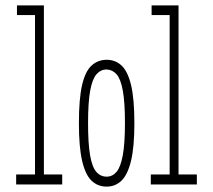

<svg xmlns="http://www.w3.org/2000/svg" viewBox="-20 -685 790 713"><path d="M40 0V-37H110V-629H43V-665H143V-37H211V0Z M376 8Q343 8 320 -14Q297 -36 285 -87.5Q273 -139 273 -227Q273 -319 285 -370Q297 -421 320.5 -442Q344 -463 376 -463Q408 -463 431 -442Q454 -421 466.5 -370Q479 -319 479 -227Q479 -139 466.5 -87.5Q454 -36 431 -14Q408 8 376 8ZM376 -29Q398 -29 413 -47Q428 -65 436 -108.5Q444 -152 444 -228Q444 -306 436 -349Q428 -392 413 -409Q398 -426 376 -427Q354 -427 338.5 -409.5Q323 -392 315 -349Q307 -306 307 -228Q307 -152 314.5 -108.5Q322 -65 337.5 -47Q353 -29 376 -29Z M540 0V-37H610V-629H543V-665H643V-37H711V0Z"/></svg>

Font: Inconsolata UltraCondensed Light
Style: Regular
Weight: 300
Width: 1
Monospace: yes
Designer: Raph Levien, Cyreal, Brenton Simpson
Foundry: Raph Levien, Cyreal, Google
Version: Version 3.001; ttfautohint (v1.8.2.53-6de2)